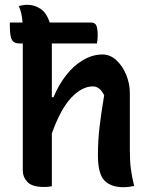

<svg xmlns="http://www.w3.org/2000/svg" viewBox="-20 -775 640 800"><path d="M163 4Q114 4 94.5 -16.5Q75 -37 75 -65V-594H60Q38 -594 29.5 -609Q21 -624 21 -669V-681H74Q71 -723 58 -750Q67 -752 76 -753.5Q85 -755 94 -755Q123 -755 148.5 -738.5Q174 -722 187 -681H359Q376 -681 381.5 -668.5Q387 -656 387 -627Q387 -611 384 -594H196V-370H203Q224 -421 255.5 -461.5Q287 -502 326.5 -525Q366 -548 407 -548Q439 -548 465 -524Q491 -500 506 -463Q521 -426 521 -388V-149Q521 -105 525 -73Q529 -41 539 0Q528 2 517 3.5Q506 5 494 5Q443 5 415.5 -22.5Q388 -50 388 -129Q388 -189 395 -248Q402 -307 414 -378Q396 -415 367 -415Q322 -415 277.5 -368.5Q233 -322 196 -219V1Q186 3 179 3.5Q172 4 163 4Z"/></svg>

Font: Recursive Sn Csl St SmB
Style: Regular
Weight: 600
Version: Version 1.079;hotconv 1.0.112;makeotfexe 2.5.65598; ttfautoh